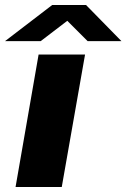

<svg xmlns="http://www.w3.org/2000/svg" viewBox="-42 -745 504 765"><path d="M-22 -581.1 166 -725.1H300.8L441.9 -581.1H307.1L226.1 -662.1L120.1 -581.1ZM20 0 111.8 -527.8H296.9L204.1 0Z"/></svg>

Font: Archivo Expanded ExtraBold
Style: Italic
Weight: 800
Width: 7
Italic angle: -10°
Designer: Hector Gatti
Foundry: Omnibus-Type
Version: Version 2.001